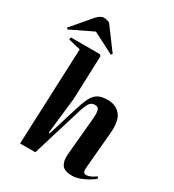

<svg xmlns="http://www.w3.org/2000/svg" viewBox="-272 -1115 1136 1256"><g transform="rotate(30 295.5 -487.0)"><path d="M629 -55Q617 -43 590.5 -27Q564 -11 532.5 1Q501 13 474 13Q413 13 394 -15.5Q375 -44 379 -93L405 -377Q409 -424 403 -444Q397 -464 371 -464Q345 -464 330 -441.5Q315 -419 297 -356L188 0H73L103 -728L11 -750L14 -767H233L243 -757L231 -427L200 -155L208 -154L274 -369Q293 -432 311 -468Q329 -504 356 -519Q383 -534 429 -534Q490 -534 525 -492.5Q560 -451 551 -351L527 -82Q525 -57 530 -47Q535 -37 550 -37Q565 -37 584 -45.5Q603 -54 620 -68ZM305 -810 296 -800 137 -882 -31 -801 -40 -810 82 -953Q111 -987 139 -987Q151 -987 160.5 -984Q170 -981 181 -977Z"/></g></svg>

Font: Literata 72pt
Style: Bold Italic
Weight: 700
Italic angle: -2°
Designer: Latin by Veronika Burian and Jose Scaglione. Greek by Irene Vlachou. Cyrillic by Vera Evstafieva
Foundry: TypeTogether
Version: Version 3.002